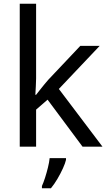

<svg xmlns="http://www.w3.org/2000/svg" viewBox="-20 -780 574 1021"><path d="M172 -363Q172 -347 170.5 -321Q169 -295 168 -276H172Q178 -284 190 -299Q202 -314 214.5 -329.5Q227 -345 236 -355L407 -536H510L293 -307L525 0H419L233 -250L172 -197V0H85V-760H172ZM331 70Q327 88 314.5 115.5Q302 143 285.5 171Q269 199 251 221H203V209Q211 192 219.5 165.5Q228 139 235 110.5Q242 82 244 61H331Z"/></svg>

Font: Noto Sans Old Hungarian
Style: Regular
Weight: 400
Designer: Monotype Design Team
Foundry: Monotype Imaging Inc.
Version: Version 2.005; ttfautohint (v1.8.4.7-5d5b)